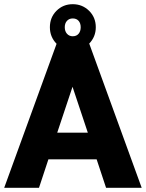

<svg xmlns="http://www.w3.org/2000/svg" viewBox="-20 -896 696 916"><path d="M0 0 251 -690H405L656 0H486L441 -136H211L166 0ZM253 -263H399L326 -482ZM218 -766Q218 -813 249.5 -844.5Q281 -876 327 -876Q373 -876 405 -844.5Q437 -813 437 -766Q437 -720 405 -687.5Q373 -655 327 -655Q281 -655 249.5 -687.5Q218 -720 218 -766ZM289 -766Q289 -747 299.5 -735Q310 -723 327 -723Q345 -723 355 -735Q365 -747 365 -766Q365 -785 355 -796.5Q345 -808 327 -808Q310 -808 299.5 -796.5Q289 -785 289 -766Z"/></svg>

Font: Radio Canada
Style: Bold
Weight: 700
Designer: Charles Daoud, Etienne Aubert Bonn, Alexandre Saumier Demers, Jacques Le Bailly
Foundry: Radio-Canada
Version: Version 2.104; ttfautohint (v1.8.4.7-5d5b);gftools[0.9.28.de